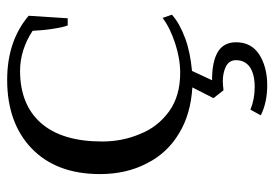

<svg xmlns="http://www.w3.org/2000/svg" viewBox="-135 -412 766 536"><g transform="rotate(-90 248.0 -144.0)"><path d="M371 81C352 70 326 65 292 65C292 65 318 9 318 9C351 6 382 0 409 -10C436 -20 458 -32 475 -47C475 -47 466 -73 466 -73C446 -58 422 -47 395 -38C367 -29 340 -24 313 -24C270 -24 234 -34 205 -55C176 -76 155 -103 142 -136C128 -169 121 -204 121 -242C121 -316 138 -373 172 -412C206 -451 255 -471 318 -471C357 -471 395 -459 430 -436C431 -420 432 -402 435 -383C438 -363 441 -348 445 -338C445 -338 465 -338 465 -338C465 -338 472 -447 472 -447C425 -487 365 -507 293 -507C213 -507 149 -484 102 -439C54 -393 30 -329 30 -248C30 -199 40 -155 60 -117C79 -79 107 -49 144 -27C180 -5 223 7 272 10C272 10 242 69 242 69C242 69 264 97 264 97C273 96 282 95 289 95C305 95 319 98 331 104C342 110 348 119 348 132C348 149 341 162 328 171C314 180 296 184 273 184C250 184 229 180 210 172C210 172 194 201 194 201C218 213 246 219 278 219C313 219 342 211 365 196C387 181 398 160 398 132C398 109 389 92 371 81Z"/></g></svg>

Font: BUSH 25 TRIRONG
Style: Regular
Weight: 400
Designer: Katatrad Team
Foundry: CadsonDemak